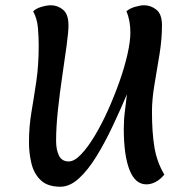

<svg xmlns="http://www.w3.org/2000/svg" viewBox="-20 -693 717 729"><path d="M209 16Q161 16 135 -8.5Q109 -33 99.5 -72Q90 -111 90 -153Q90 -212 99.5 -268Q109 -324 118 -385Q127 -446 127 -521Q127 -553 124 -587.5Q121 -622 106 -650Q117 -661 137.5 -667Q158 -673 173 -673Q199 -673 219.5 -656Q240 -639 240 -597Q240 -572 233 -520.5Q226 -469 216.5 -405Q207 -341 200 -276Q193 -211 193 -158Q193 -124 204 -102Q215 -80 241 -80Q262 -80 287.5 -106.5Q313 -133 339.5 -177Q366 -221 390 -274.5Q414 -328 433.5 -383Q453 -438 464 -487Q475 -536 475 -569Q475 -616 460 -650Q472 -661 492.5 -667Q513 -673 527 -673Q553 -673 574 -656Q595 -639 595 -597Q595 -544 585.5 -486Q576 -428 566.5 -372Q557 -316 557 -269Q557 -189 566.5 -133Q576 -77 604 -30Q588 -11 570.5 -2Q553 7 536 7Q493 7 471.5 -48.5Q450 -104 450 -204Q450 -239 454.5 -273Q459 -307 462 -335Q436 -274 407 -212.5Q378 -151 346 -99Q314 -47 279.5 -15.5Q245 16 209 16Z"/></svg>

Font: Paprika
Style: Regular
Weight: 400
Designer: Eduardo Rodriguez Tunni
Foundry: Eduardo Rodriguez Tunni
Version: Version 1.010; ttfautohint (v1.8.3)